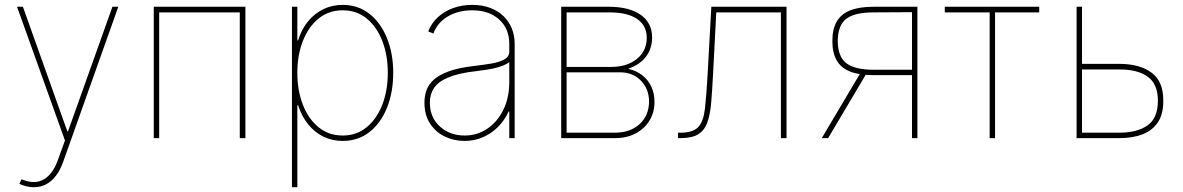

<svg xmlns="http://www.w3.org/2000/svg" viewBox="-20 -574 4918 798"><path d="M121.1 204.1Q107.4 204.6 91.8 200.9Q76.2 197.3 60.5 190.4L69.3 170.9L74.2 172.9Q125 192.9 162.1 171.6Q199.2 150.4 220.7 90.8L250 9.8L50.8 -545.9H75.2L259.8 -28.3H262.7L447.3 -545.9H471.7L242.2 99.6Q230 133.8 211.9 157.2Q193.8 180.7 170.9 192.4Q147.9 204.1 121.1 204.1Z M619.1 0V-545.9H1000V0H976.6V-522.5H641.6V0Z M1193.4 204.1V-545.9H1215.8V-406.2H1218.8Q1232.9 -451.7 1260 -484.9Q1287.1 -518.1 1324 -535.9Q1360.8 -553.7 1404.3 -553.7Q1468.3 -553.7 1515.4 -516.6Q1562.5 -479.5 1588.4 -415.5Q1614.3 -351.6 1614.3 -271.5Q1614.3 -190.9 1588.6 -126.7Q1563 -62.5 1515.9 -25.4Q1468.8 11.7 1404.3 11.7Q1360.4 11.7 1323.7 -6.3Q1287.1 -24.4 1260.3 -57.9Q1233.4 -91.3 1218.8 -136.7H1215.8V204.1ZM1404.3 -10.7Q1461.9 -10.7 1503.9 -45.2Q1545.9 -79.6 1568.8 -138.7Q1591.8 -197.8 1591.8 -271.5Q1591.8 -345.2 1568.8 -404.1Q1545.9 -462.9 1503.9 -497.1Q1461.9 -531.2 1404.3 -531.2Q1346.7 -531.2 1304.4 -497.1Q1262.2 -462.9 1239 -404.1Q1215.8 -345.2 1215.8 -271.5Q1215.8 -197.8 1238.8 -138.7Q1261.7 -79.6 1304 -45.2Q1346.2 -10.7 1404.3 -10.7Z M1911.1 11.7Q1866.2 11.7 1828.1 -6.8Q1790 -25.4 1767.1 -61Q1744.1 -96.7 1744.1 -147.5Q1744.1 -175.3 1752.9 -199.7Q1761.7 -224.1 1784.2 -243.9Q1806.6 -263.7 1846.9 -278.1Q1887.2 -292.5 1950.2 -299.8Q1988.3 -304.2 2021.7 -309.8Q2055.2 -315.4 2075.9 -326.9Q2096.7 -338.4 2096.7 -359.4V-391.6Q2096.7 -455.1 2054.4 -493.2Q2012.2 -531.2 1942.4 -531.2Q1884.8 -531.2 1841.6 -505.9Q1798.3 -480.5 1781.2 -434.6L1759.8 -443.4Q1772.9 -477.5 1799.6 -502.2Q1826.2 -526.9 1863 -540.3Q1899.9 -553.7 1942.4 -553.7Q1983.9 -553.7 2016.6 -541.5Q2049.3 -529.3 2072.3 -507.3Q2095.2 -485.4 2107.2 -455.8Q2119.1 -426.3 2119.1 -391.6V0H2096.7V-110.4H2093.8Q2077.1 -73.7 2049.8 -46.4Q2022.5 -19 1987.3 -3.7Q1952.1 11.7 1911.1 11.7ZM1911.1 -10.7Q1962.9 -10.7 2004.9 -38.8Q2046.9 -66.9 2071.8 -117.2Q2096.7 -167.5 2096.7 -233.4V-315.4Q2086.4 -308.1 2072.5 -302.2Q2058.6 -296.4 2041.3 -292Q2023.9 -287.6 2003.2 -284.4Q1982.4 -281.2 1959 -278.3Q1885.7 -270 1843.8 -252.4Q1801.8 -234.9 1784.2 -208.7Q1766.6 -182.6 1766.6 -147.5Q1766.6 -85.9 1808.3 -48.3Q1850.1 -10.7 1911.1 -10.7Z M2312.5 0V-545.9H2511.7Q2596.7 -545.4 2643.6 -512Q2690.4 -478.5 2690.4 -418Q2689.9 -371.1 2664.6 -338.1Q2639.2 -305.2 2590.8 -288.1Q2625 -280.3 2649.4 -261.2Q2673.8 -242.2 2687 -214.1Q2700.2 -186 2700.2 -150.4Q2700.2 -106.4 2679.2 -72.5Q2658.2 -38.6 2621.6 -19.3Q2585 0 2537.1 0ZM2335 -22.5H2537.1Q2600.1 -22.9 2638.7 -58.6Q2677.2 -94.2 2677.7 -152.3Q2677.2 -204.6 2643.6 -239Q2609.9 -273.4 2558.6 -273.4H2335ZM2335 -295.9H2522.5Q2587.9 -296.4 2628.2 -330.1Q2668.5 -363.8 2668 -418Q2667.5 -468.8 2627 -495.8Q2586.4 -522.9 2511.7 -522.5H2335Z M2797.9 0V-22.5H2809.6Q2860.8 -22.9 2882.3 -46.1Q2903.8 -69.3 2909.9 -122.1Q2916 -174.8 2920.9 -262.7L2936.5 -545.9H3249V0H3225.6V-522.5H2957L2943.4 -261.7Q2939.9 -195.8 2935.8 -146.7Q2931.6 -97.7 2919.9 -65.2Q2908.2 -32.7 2882.6 -16.4Q2856.9 0 2809.6 0Z M3770.5 0V-523.4L3610.4 -522.5Q3531.7 -522.5 3497.1 -495.6Q3462.4 -468.8 3461.9 -403.3Q3462.4 -338.4 3497.6 -311.3Q3532.7 -284.2 3610.4 -284.2H3782.2V-261.7H3610.4Q3551.3 -261.7 3513.4 -276.6Q3475.6 -291.5 3457.5 -323Q3439.5 -354.5 3439.5 -403.3Q3439.5 -452.6 3457.5 -484.1Q3475.6 -515.6 3513.4 -530.8Q3551.3 -545.9 3610.4 -545.9H3793V0ZM3395.5 0 3556.6 -271.5H3583L3421.9 0Z M3906.7 -522.5V-545.9H4299.3V-522.5H4115.7V0H4093.3V-522.5Z M4467.3 -308.6H4633.3Q4717.8 -308.1 4766.6 -271.7Q4815.4 -235.4 4814.9 -155.3Q4815.4 -101.1 4793.2 -66.9Q4771 -32.7 4730.2 -16.4Q4689.5 0 4633.3 0H4454.6V-545.9H4477.1V-22.5H4633.3Q4707.5 -22.9 4750 -53.2Q4792.5 -83.5 4792.5 -155.3Q4792.5 -225.1 4750 -255.4Q4707.5 -285.6 4633.3 -285.2H4467.3Z"/></svg>

Font: Inter Tight Thin
Style: Regular
Weight: 250
Designer: Rasmus Andersson
Foundry: rsms
Version: Version 3.004